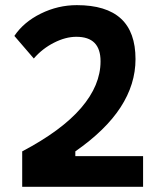

<svg xmlns="http://www.w3.org/2000/svg" viewBox="-20 -723 626 743"><path d="M65.9 0V-137.2Q218.8 -217.8 293.9 -305.4Q369.1 -392.9 369.1 -485.8Q369.1 -533.2 345.9 -556.9Q322.7 -580.6 275.4 -580.6Q233.8 -580.6 188.7 -557.6Q143.6 -534.7 110.8 -496.6L35.6 -584Q71.7 -637.8 138.2 -670.5Q204.6 -703.1 277.3 -703.1Q391.1 -703.1 447.8 -651.1Q504.4 -599.1 504.4 -494.1Q504.4 -397 446.8 -308.1Q389.2 -219.2 271.5 -137.2V0ZM95.2 0V-118.7H533.7V0Z"/></svg>

Font: Cascadia Mono
Style: Regular
Weight: 400
Monospace: yes
Designer: Aaron Bell
Foundry: Saja Typeworks
Version: Version 2102.003